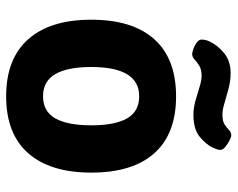

<svg xmlns="http://www.w3.org/2000/svg" viewBox="-92 -654 754 609"><g transform="rotate(90 284.5 -349.0)"><path d="M151 -582Q146 -582 134.5 -586Q123 -590 114 -597Q105 -604 105 -612Q105 -623 110 -635Q122 -662 147.5 -683Q173 -704 211 -704Q236 -704 260.5 -697.5Q285 -691 306.5 -684.5Q328 -678 343 -678Q364 -678 374.5 -685Q385 -692 392 -699Q399 -706 409 -706Q414 -706 425 -700.5Q436 -695 445.5 -687Q455 -679 455 -671Q455 -667 453.5 -662Q452 -657 447 -646Q438 -627 414 -606.5Q390 -586 343 -586Q322 -586 299 -592.5Q276 -599 255 -605.5Q234 -612 219 -612Q200 -612 188 -604.5Q176 -597 168 -589.5Q160 -582 151 -582ZM285 8Q166 8 104 -62Q42 -132 42 -262Q42 -393 104 -462Q166 -531 285 -531Q404 -531 465.5 -462Q527 -393 527 -262Q527 -132 465.5 -62Q404 8 285 8ZM285 -109Q333 -109 355 -148Q377 -187 377 -262Q377 -337 355 -375.5Q333 -414 285 -414Q192 -414 192 -262Q192 -187 214.5 -148Q237 -109 285 -109Z"/></g></svg>

Font: Asap
Style: Bold
Weight: 700
Designer: Pablo Cosgaya
Foundry: Omnibus-Type
Version: Version 3.001; ttfautohint (v1.8.3)